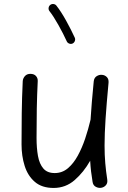

<svg xmlns="http://www.w3.org/2000/svg" viewBox="-20 -888 629 944"><path d="M513.7 -481.4Q503.9 -377 499 -303.2Q494.1 -229.5 494.1 -172.9Q494.1 -125.5 497.6 -85.7Q501 -45.9 507.3 -5.4Q509.8 11.2 501.5 21.5Q493.2 31.7 480.5 34.7Q466.3 38.1 451.9 31Q437.5 23.9 435.1 5.9Q430.7 -20 427.7 -45.4Q424.8 -70.8 423.3 -97.7Q391.6 -41.5 347.2 -2.7Q302.7 36.1 243.7 36.1Q186 36.1 151.4 6.3Q116.7 -23.4 101.3 -72.3Q85.9 -121.1 85.9 -178.2Q85.9 -254.4 86.9 -331.1Q87.9 -407.7 91.8 -489.3Q92.8 -502.9 102.5 -513.9Q112.3 -524.9 129.4 -524.9Q147.5 -524.9 157 -514.2Q166.5 -503.4 165.5 -488.8Q162.1 -419.4 160.9 -355.2Q159.7 -291 159.7 -209.5Q159.7 -160.2 166.7 -121.1Q173.8 -82 193.1 -59.6Q212.4 -37.1 249 -37.1Q285.6 -37.1 313.5 -60.5Q341.3 -84 362.3 -122.3Q383.3 -160.6 398.7 -206.5Q414.1 -252.4 424.8 -297.9Q425.3 -299.3 425.3 -300.3Q427.7 -340.3 431.6 -387Q435.5 -433.6 440.9 -488.3Q442.9 -505.9 455.6 -513.7Q468.3 -521.5 481.9 -520Q495.1 -519 505.1 -509.3Q515.1 -499.5 513.7 -481.4ZM227.1 -863.8Q233.9 -869.1 242.9 -868.2Q252 -867.2 257.3 -860.4Q280.8 -830.6 305.4 -785.9Q330.1 -741.2 347.7 -702.6Q351.1 -694.8 347.9 -686.3Q344.7 -677.7 336.4 -673.8Q328.6 -670.4 320.1 -673.8Q311.5 -677.2 308.1 -685.1Q291.5 -721.7 267.3 -764.9Q243.2 -808.1 223.1 -833.5Q217.8 -840.3 219 -849.4Q220.2 -858.4 227.1 -863.8Z"/></svg>

Font: Mikhak-DS2-FD Regular
Style: Regular
Weight: 400
Designer: Amin Abedi
Version: Version 3.4